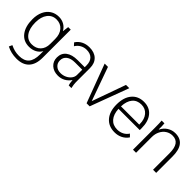

<svg xmlns="http://www.w3.org/2000/svg" viewBox="81 -1319 2349 2349"><g transform="rotate(45 1255.5 -144.5)"><path d="M463 -500V-14Q463 101 407 161Q351 221 244 221Q150 221 73 181L92 139Q131 158 165.5 166.5Q200 175 242 175Q329 175 370.5 127Q412 79 412 -21V-78Q390 -36 347 -13Q304 10 249 10Q152 10 96.5 -62Q41 -134 41 -259Q41 -335 67 -391.5Q93 -448 140.5 -479Q188 -510 251 -510Q301 -510 342 -487Q383 -464 407 -421H409L419 -500ZM409 -284Q409 -367 366.5 -416.5Q324 -466 253 -466Q180 -466 137 -409.5Q94 -353 94 -257Q94 -153 136 -94Q178 -35 252 -35Q324 -35 366.5 -79.5Q409 -124 409 -200Z M583 -140Q583 -214 636.5 -255Q690 -296 787 -296H909V-326Q909 -393 874.5 -428.5Q840 -464 775 -464Q731 -464 694 -443Q657 -422 634 -384L602 -419Q630 -463 675.5 -486.5Q721 -510 779 -510Q865 -510 913.5 -463.5Q962 -417 962 -335V-91Q962 -56 974 0H928Q919 -22 915 -78H913Q884 -36 842 -13Q800 10 749 10Q675 10 629 -31.5Q583 -73 583 -140ZM909 -162V-253H784Q714 -253 674.5 -223Q635 -193 635 -140Q635 -94 667 -64.5Q699 -35 749 -35Q791 -35 828 -52.5Q865 -70 887 -99.5Q909 -129 909 -162Z M1476 -500 1290 0H1237L1050 -500H1107L1263 -63L1419 -500Z M1929 -228H1561Q1566 -137 1609.5 -87Q1653 -37 1729 -37Q1775 -37 1813.5 -57Q1852 -77 1874 -113L1907 -80Q1877 -36 1831.5 -13Q1786 10 1729 10Q1625 10 1565.5 -59Q1506 -128 1506 -249Q1506 -371 1564 -440.5Q1622 -510 1723 -510Q1819 -510 1874 -444Q1929 -378 1929 -261ZM1877 -280Q1877 -364 1835 -414Q1793 -464 1723 -464Q1649 -464 1607 -414Q1565 -364 1561 -271H1877Z M2040 -378Q2040 -468 2036 -500H2084Q2089 -446 2087 -399H2091Q2115 -450 2162 -480Q2209 -510 2265 -510Q2441 -510 2441 -284V0H2387V-285Q2387 -376 2356 -420.5Q2325 -465 2262 -465Q2214 -465 2175.5 -440Q2137 -415 2115 -371Q2093 -327 2093 -273V0H2040Z"/></g></svg>

Font: Sarabun ExtraLight
Style: Regular
Weight: 275
Designer: Suppakit Chalermlarp | Katatrad Co.,Ltd.
Foundry: Cadson Demak Co.,Ltd.
Version: Version 1.000; ttfautohint (v1.6)